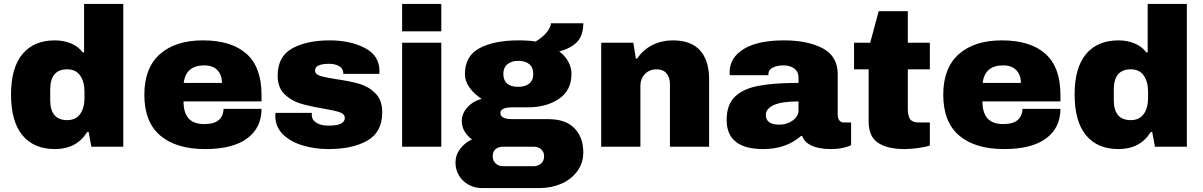

<svg xmlns="http://www.w3.org/2000/svg" viewBox="-20 -745 6108 975"><path d="M36 -265Q36 -401 94 -470.5Q152 -540 259 -540Q303 -540 340.5 -524.5Q378 -509 400 -479H407V-725H606V0H444L430 -75H423Q369 12 259 12Q152 12 94 -58Q36 -128 36 -265ZM409 -247V-280Q409 -330 387 -361.5Q365 -393 321 -393Q235 -393 235 -290V-237Q235 -135 321 -135Q365 -135 387 -166Q409 -197 409 -247Z M713 -264Q713 -400 792 -470Q871 -540 1010 -540Q1155 -540 1231.5 -472Q1308 -404 1308 -264V-230H912Q912 -173 937.5 -144Q963 -115 1018 -115Q1068 -115 1091.5 -136Q1115 -157 1115 -192H1308Q1308 -96 1235 -42Q1162 12 1022 12Q875 12 794 -56.5Q713 -125 713 -264ZM1107 -324Q1107 -365 1083.5 -389Q1060 -413 1018 -413Q924 -413 913 -324Z M1378 -158Q1378 -167 1379 -172H1564Q1563 -168 1563 -161Q1564 -135 1587.5 -121Q1611 -107 1648 -107Q1731 -107 1731 -146Q1731 -166 1705 -175Q1679 -184 1620 -194Q1549 -206 1503.5 -220Q1458 -234 1424 -267.5Q1390 -301 1390 -361Q1390 -458 1463.5 -499Q1537 -540 1655 -540Q1758 -540 1832.5 -501.5Q1907 -463 1907 -384L1906 -370H1723V-378Q1721 -399 1700.5 -410Q1680 -421 1652 -421Q1580 -421 1580 -387Q1580 -368 1605 -360Q1630 -352 1687 -343Q1757 -333 1804 -319.5Q1851 -306 1886 -271.5Q1921 -237 1921 -175Q1921 -74 1845.5 -31Q1770 12 1648 12Q1580 12 1518.5 -6Q1457 -24 1417.5 -62Q1378 -100 1378 -158Z M2022 -725H2221V-586H2022ZM2022 -528H2221V0H2022Z M2293 81Q2293 42 2317 10.5Q2341 -21 2377 -37Q2353 -54 2339 -78Q2325 -102 2325 -130Q2325 -169 2354 -200.5Q2383 -232 2426 -243Q2387 -268 2364 -300.5Q2341 -333 2341 -369Q2341 -461 2415.5 -500.5Q2490 -540 2613 -540Q2667 -540 2700 -534Q2739 -558 2758 -583Q2777 -608 2778 -627H2942Q2942 -566 2911.5 -533Q2881 -500 2820 -484Q2849 -462 2865.5 -432.5Q2882 -403 2882 -370Q2882 -286 2818.5 -243Q2755 -200 2660 -200H2584Q2521 -200 2521 -171Q2521 -157 2535 -148.5Q2549 -140 2584 -140H2764Q2852 -140 2897 -94Q2942 -48 2942 29Q2942 83 2911.5 124.5Q2881 166 2830.5 188Q2780 210 2720 210H2426Q2390 210 2359.5 193Q2329 176 2311 146.5Q2293 117 2293 81ZM2688 -370Q2688 -403 2667.5 -419.5Q2647 -436 2611 -436Q2578 -436 2557 -419Q2536 -402 2536 -370Q2536 -337 2555.5 -320.5Q2575 -304 2611 -304Q2647 -304 2667.5 -320.5Q2688 -337 2688 -370ZM2690 99Q2712 99 2727.5 85.5Q2743 72 2743 49Q2743 26 2728 13Q2713 0 2690 0H2534Q2511 0 2496.5 12.5Q2482 25 2482 48Q2482 71 2497 85Q2512 99 2534 99Z M3033 -528H3196L3209 -448H3216Q3246 -493 3293.5 -516.5Q3341 -540 3397 -540Q3489 -540 3535 -489Q3581 -438 3581 -342V0H3382V-318Q3382 -352 3364.5 -372.5Q3347 -393 3315 -393Q3278 -393 3255 -369Q3232 -345 3232 -310V0H3033Z M3670 -136Q3670 -213 3711.5 -253.5Q3753 -294 3831 -309Q3909 -324 4035 -324V-350Q4035 -381 4013.5 -397Q3992 -413 3958 -413Q3927 -413 3904.5 -402Q3882 -391 3882 -367V-363H3686Q3685 -368 3685 -377Q3685 -452 3756.5 -496Q3828 -540 3961 -540Q4082 -540 4158 -499.5Q4234 -459 4234 -368V-162Q4234 -145 4242 -134Q4250 -123 4266 -123H4302V-8Q4288 0 4260 6Q4232 12 4198 12Q4139 12 4101.5 -5.5Q4064 -23 4054 -54H4047Q3972 12 3856 12Q3670 12 3670 -136ZM4035 -185V-230Q3950 -230 3909.5 -211.5Q3869 -193 3869 -162Q3869 -112 3937 -112Q3976 -112 4005.5 -133Q4035 -154 4035 -185Z M4391 -129V-393H4317V-528H4399L4442 -688H4590V-528H4702V-393H4590V-192Q4590 -156 4602 -139.5Q4614 -123 4646 -123H4702V-6Q4678 2 4640 7Q4602 12 4574 12Q4486 12 4438.5 -20Q4391 -52 4391 -129Z M4770 -264Q4770 -400 4849 -470Q4928 -540 5067 -540Q5212 -540 5288.5 -472Q5365 -404 5365 -264V-230H4969Q4969 -173 4994.5 -144Q5020 -115 5075 -115Q5125 -115 5148.5 -136Q5172 -157 5172 -192H5365Q5365 -96 5292 -42Q5219 12 5079 12Q4932 12 4851 -56.5Q4770 -125 4770 -264ZM5164 -324Q5164 -365 5140.5 -389Q5117 -413 5075 -413Q4981 -413 4970 -324Z M5437 -265Q5437 -401 5495 -470.5Q5553 -540 5660 -540Q5704 -540 5741.5 -524.5Q5779 -509 5801 -479H5808V-725H6007V0H5845L5831 -75H5824Q5770 12 5660 12Q5553 12 5495 -58Q5437 -128 5437 -265ZM5810 -247V-280Q5810 -330 5788 -361.5Q5766 -393 5722 -393Q5636 -393 5636 -290V-237Q5636 -135 5722 -135Q5766 -135 5788 -166Q5810 -197 5810 -247Z"/></svg>

Font: Archivo Black
Style: Regular
Weight: 400
Designer: Hector Gatti
Foundry: Omnibus-Type
Version: Version 1.101; ttfautohint (v1.8)